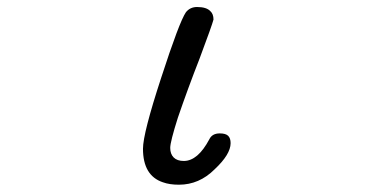

<svg xmlns="http://www.w3.org/2000/svg" viewBox="-20 -501 1040 537"><path d="M379.9 -85Q379.9 -9.8 435.5 8.8Q454.1 15.6 480.5 15.6Q537.1 15.6 580.1 -27.3Q625 -69.3 625 -100.6Q625 -114.3 618.2 -121.1Q611.3 -127.9 594.7 -127.9Q573.2 -127.9 565.4 -111.3Q533.2 -50.8 494.1 -50.8Q475.6 -50.8 465.8 -60.5Q456.1 -70.3 456.1 -87.4Q456.1 -104.5 477.5 -171.9Q504.9 -252 538.1 -336.9Q573.2 -430.7 577.1 -446.3Q577.1 -461.9 568.4 -469.7Q557.6 -481.4 531.2 -481.4Q511.7 -481.4 500 -466.8Q481.4 -439.5 430.7 -283.2Q379.9 -127.9 379.9 -85Z"/></svg>

Font: FakePearl
Style: Light
Weight: 350
Version: Version 1.2